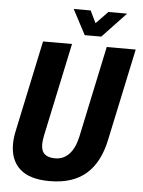

<svg xmlns="http://www.w3.org/2000/svg" viewBox="-59 -913 722 970"><g transform="rotate(5 302.5 -428.5)"><path d="M29 -160Q29 -194 38 -233L135 -690H282L181 -215Q176 -188 176 -173Q176 -138 194 -122.5Q212 -107 247 -107Q289 -107 318 -137.5Q347 -168 360 -228L458 -690H605L506 -225Q482 -108 414 -49Q346 10 229 10Q128 10 78.5 -34.5Q29 -79 29 -160ZM275 -867H361L391 -805L451 -867H546L426 -740H342Z"/></g></svg>

Font: Decalotype
Style: Bold Italic
Weight: 700
Italic angle: -12°
Designer: Alfredo Marco Pradil
Foundry: Alfredo Marco Pradil
Version: Version 1.0